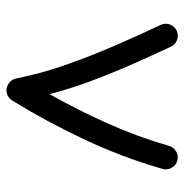

<svg xmlns="http://www.w3.org/2000/svg" viewBox="-8 -542 566 589"><g transform="rotate(90 274.5 -248.0)"><path d="M74.8 -507.6Q61 -501.3 55.7 -486.9Q50.5 -472.5 56.9 -458.6Q87.6 -393.4 119.9 -319.2Q152.2 -244.9 179.3 -167.6Q206.4 -90.3 221.2 -15Q224.4 0.5 238.3 9Q252.1 17.5 267.3 13.4Q281.5 9.3 288.6 -2.7Q351.4 -104.1 406.9 -221.3Q462.4 -338.4 498.6 -463.8Q502.9 -478.2 495.5 -491.7Q488.1 -505.2 473.7 -509.3Q459.3 -513.6 445.9 -506.2Q432.4 -498.8 428.2 -484.4Q400 -386.9 358.5 -294.3Q317 -201.7 269.3 -117.8Q252.1 -183.4 227.7 -248.4Q203.2 -313.4 176.1 -374.6Q149 -435.9 123.8 -489.6Q117.4 -503.5 103 -508.6Q88.7 -513.8 74.8 -507.6Z"/></g></svg>

Font: Mikhak VF
Style: Regular
Weight: 100
Designer: Amin Abedi
Version: Version 3.001